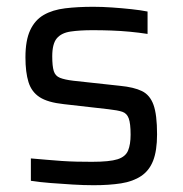

<svg xmlns="http://www.w3.org/2000/svg" viewBox="-20 -538 539 566"><path d="M256 8Q227 8 194 6Q161 4 129 1.5Q97 -1 71 -5V-71Q95 -69 117.5 -67Q140 -65 162 -63.5Q184 -62 206 -61.5Q228 -61 251 -61Q303 -61 326.5 -68.5Q350 -76 357.5 -94Q365 -112 365 -141Q365 -174 359.5 -189Q354 -204 340.5 -208.5Q327 -213 300 -216L168 -231Q121 -236 97 -251.5Q73 -267 64 -296Q55 -325 55 -369Q55 -419 69 -449Q83 -479 109 -494Q135 -509 172 -513.5Q209 -518 255 -518Q281 -518 310 -516Q339 -514 367 -511Q395 -508 415 -504V-438Q389 -442 362.5 -444.5Q336 -447 308.5 -448Q281 -449 253 -449Q215 -449 188 -445Q161 -441 147.5 -425Q134 -409 134 -372Q134 -343 138.5 -328.5Q143 -314 157 -308.5Q171 -303 196 -300L334 -285Q375 -281 398.5 -269.5Q422 -258 432.5 -229Q443 -200 443 -142Q443 -94 431.5 -64.5Q420 -35 396 -19Q372 -3 337 2.5Q302 8 256 8Z"/></svg>

Font: Saira Thin
Style: Regular
Weight: 400
Version: Version 1.101